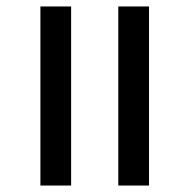

<svg xmlns="http://www.w3.org/2000/svg" viewBox="-20 -574 586 594"><path d="M346 0V-554H441V0ZM105 0V-554H200V0Z"/></svg>

Font: Noto Serif Tamil
Style: Regular
Weight: 400
Designer: Indian Type Foundry, Tom Grace, and the Monotype Design Team
Foundry: Monotype Imaging Inc.
Version: Version 2.003